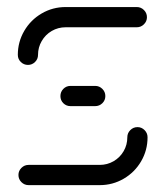

<svg xmlns="http://www.w3.org/2000/svg" viewBox="-20 -539 482 559"><path d="M380.4 -168.9Q392.2 -168.9 400.9 -160.2Q409.6 -151.5 409.6 -139.3Q409.6 -101.5 390.9 -69.4Q372.2 -37.4 340.2 -18.7Q308.1 0 270.4 0H63.3Q51.1 0 42.4 -8.7Q33.7 -17.4 33.7 -29.6Q33.7 -41.5 42.4 -50.2Q51.1 -58.9 63.3 -58.9H270.4Q292.2 -58.9 310.7 -69.6Q329.3 -80.4 340 -98.9Q350.7 -117.4 350.7 -139.3Q350.7 -151.5 359.4 -160.2Q368.1 -168.9 380.4 -168.9ZM286.7 -259.3Q286.7 -247 278 -238.5Q269.3 -230 257 -230H185.2Q173 -230 164.4 -238.5Q155.9 -247 155.9 -259.3Q155.9 -271.5 164.4 -280.2Q173 -288.9 185.2 -288.9H257Q269.3 -288.9 278 -280.2Q286.7 -271.5 286.7 -259.3ZM61.5 -350Q49.3 -350 40.6 -358.5Q31.9 -367 31.9 -379.3Q31.9 -417 50.6 -449.1Q69.3 -481.1 101.3 -499.8Q133.3 -518.5 171.1 -518.5H378.1Q390.4 -518.5 399.1 -509.8Q407.8 -501.1 407.8 -488.9Q407.8 -477 399.1 -468.3Q390.4 -459.6 378.1 -459.6H171.1Q149.3 -459.6 130.7 -448.9Q112.2 -438.1 101.5 -419.6Q90.7 -401.1 90.7 -379.3Q90.7 -367 82 -358.5Q73.3 -350 61.5 -350Z"/></svg>

Font: 26F Galaxy Sans Medium
Style: Regular
Weight: 500
Designer: C₂₉H₂₅N₃O₅
Version: Version 1.100